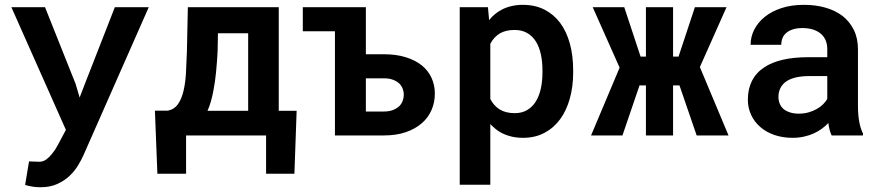

<svg xmlns="http://www.w3.org/2000/svg" viewBox="-20 -558 3641 791"><path d="M147 213.4Q187 213.4 216.6 199.7Q246.1 186 266.6 166.5Q287.6 146.5 301.8 123Q315.9 99.6 324.7 79.6L592.8 -528.3H453.1L329.1 -210.9L308.1 -156.2L291.5 -212.4L165.5 -528.3H26.9L251.5 -22.9L219.2 37.6Q213.4 48.3 208.5 56.2Q203.6 64 193.8 76.2Q184.6 88.4 171.4 98.4Q158.2 108.4 141.6 108.4Q134.3 108.4 121.6 107.7Q108.9 106.9 99.6 106.9L83.5 204.1Q99.1 208.5 114 210.9Q128.9 213.4 147 213.4Z M671.9 -102.1H618.2L628.4 157.7H746.6V0H1076.2V157.7H1192.9L1202.1 -101.6H1128.4V-528.3H753.9L750 -345.7Q748.5 -298.3 746.1 -256.6Q743.7 -214.8 735.8 -182.6Q728 -149.9 713.1 -128.7Q698.2 -107.4 671.9 -102.1ZM876.5 -345.7 877.9 -420.9H1002.4V-101.6H835Q843.3 -120.1 849.1 -141.1Q855 -162.1 859.4 -186Q866.2 -220.7 870.1 -260.7Q874 -300.8 876.5 -345.7Z M1359.9 0H1561.5Q1612.3 0 1651.6 -13.4Q1690.9 -26.9 1717.8 -50.3Q1744.1 -73.2 1757.8 -104.7Q1771.5 -136.2 1771.5 -172.4Q1771.5 -207.5 1757.8 -237.3Q1744.1 -267.1 1717.8 -288.6Q1690.9 -310.1 1651.6 -322.3Q1612.3 -334.5 1561.5 -334.5H1487.3V-528.3H1227.5V-429.2H1359.9ZM1487.3 -235.4H1561.5Q1584 -235.4 1599.6 -229.2Q1615.2 -223.1 1625.5 -213.4Q1634.8 -203.6 1639.2 -191.9Q1643.6 -180.2 1643.6 -168.9Q1643.6 -155.8 1639.2 -143.3Q1634.8 -130.9 1625.5 -121.1Q1615.2 -111.3 1599.6 -105Q1584 -98.6 1561.5 -98.6H1487.3Z M1874 203.1H2000V-46.9Q2009.8 -36.6 2020 -28.1Q2030.3 -19.5 2042 -12.7Q2061.5 -2 2084.5 3.9Q2107.4 9.8 2134.8 9.8Q2184.6 9.8 2223.1 -10.7Q2261.7 -31.2 2288.1 -67.4Q2314 -103 2327.6 -152.3Q2341.3 -201.7 2341.3 -258.8V-269.5Q2341.3 -329.1 2327.6 -378.7Q2314 -428.2 2287.6 -463.9Q2261.2 -499 2222.7 -518.6Q2184.1 -538.1 2133.8 -538.1Q2108.4 -538.1 2086.2 -532.7Q2064 -527.3 2045.9 -517.6Q2031.2 -509.8 2018.6 -499.3Q2005.9 -488.8 1995.1 -475.1L1990.2 -528.3H1874ZM2214.8 -269.5V-259.3Q2214.8 -225.1 2208.5 -194.8Q2202.1 -164.6 2188.5 -141.6Q2174.8 -118.7 2152.8 -105.2Q2130.9 -91.8 2100.6 -91.8Q2081.5 -91.8 2065.7 -95.9Q2049.8 -100.1 2038.1 -107.4Q2025.9 -115.2 2016.4 -126Q2006.8 -136.7 2000 -149.9V-377.4Q2007.3 -392.1 2017.6 -402.8Q2027.8 -413.6 2041 -421.4Q2052.7 -427.7 2067.4 -431.2Q2082 -434.6 2099.6 -434.6Q2130.4 -434.6 2152.1 -421.9Q2173.8 -409.2 2188 -386.7Q2201.7 -364.3 2208.3 -334Q2214.8 -303.7 2214.8 -269.5Z M2779.3 -206.1 2850.1 0H2981.4L2863.3 -281.7L2973.1 -528.3H2842.8L2775.4 -324.7H2752.9V-528.3H2641.1V-324.7H2619.1L2551.8 -528.3H2421.9L2532.7 -279.3L2415 0H2544.4L2614.7 -206.1H2641.1V0H2752.9V-206.1Z M3406.2 0H3535.2V-8.3Q3524.9 -28.8 3519.8 -56.9Q3514.6 -85 3514.6 -124V-354.5Q3514.6 -400.4 3497.6 -434.8Q3480.5 -469.2 3451.2 -492.2Q3420.9 -515.1 3380.4 -526.6Q3339.8 -538.1 3292.5 -538.1Q3240.2 -538.1 3199.5 -524.7Q3158.7 -511.2 3130.4 -488.3Q3102.1 -465.3 3087.2 -435.8Q3072.3 -406.2 3072.3 -373.5H3198.7Q3198.7 -388.2 3203.6 -400.6Q3208.5 -413.1 3218.8 -421.9Q3229.5 -431.6 3246.3 -437Q3263.2 -442.4 3285.6 -442.4Q3311 -442.4 3330.3 -436Q3349.6 -429.7 3362.8 -418Q3375.5 -406.7 3381.8 -391.1Q3388.2 -375.5 3388.2 -355.5V-322.3H3307.6Q3250 -322.3 3204.8 -311.8Q3159.7 -301.3 3128.9 -280.8Q3095.2 -258.8 3078.1 -225.1Q3061 -191.4 3061 -147.5Q3061 -113.8 3074.5 -84.7Q3087.9 -55.7 3112.3 -34.7Q3136.2 -13.7 3170.2 -2Q3204.1 9.8 3245.1 9.8Q3270 9.8 3292 4.9Q3314 0 3332.5 -8.3Q3350.6 -16.6 3365.7 -27.6Q3380.9 -38.6 3392.6 -51.3Q3394.5 -36.6 3397.9 -23.2Q3401.4 -9.8 3406.2 0ZM3270.5 -89.8Q3250 -89.8 3234.4 -95Q3218.8 -100.1 3208.5 -108.4Q3197.8 -117.7 3192.4 -130.6Q3187 -143.6 3187 -158.7Q3187 -177.2 3194.1 -192.9Q3201.2 -208.5 3215.3 -219.7Q3231 -231.9 3255.9 -238.3Q3280.8 -244.6 3315.9 -244.6H3388.2V-150.4Q3381.8 -139.2 3370.8 -128.2Q3359.9 -117.2 3344.7 -108.9Q3329.6 -100.1 3311 -95Q3292.5 -89.8 3270.5 -89.8Z"/></svg>

Font: Roboto Mono SemiBold
Style: Regular
Weight: 600
Monospace: yes
Designer: Google
Version: Version 3.000